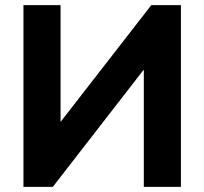

<svg xmlns="http://www.w3.org/2000/svg" viewBox="-20 -725 793 745"><path d="M71 0V-705H215V-252L567 -705H682V0H538V-455L185 0Z"/></svg>

Font: Nunito Sans ExtraBold
Style: Regular
Weight: 800
Designer: Vernon Adams
Foundry: Vernon Adams
Version: Version 3.101; ttfautohint (v1.8.4.7-5d5b);gftools[0.9.27]